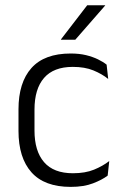

<svg xmlns="http://www.w3.org/2000/svg" viewBox="-20 -702 472 732"><path d="M249.5 10.5Q149.5 10.5 100 -45Q50.5 -100.5 50.5 -203V-285Q50.5 -387.5 100 -442.8Q149.5 -498 249.5 -498Q282 -498 307.8 -491.8Q333.5 -485.5 353.5 -475.8Q373.5 -466 386.5 -455.5L392.5 -401Q369 -420 336.2 -433.5Q303.5 -447 257.5 -447Q184.5 -447 148 -405Q111.5 -363 111.5 -284V-204.5Q111.5 -126 148 -83.8Q184.5 -41.5 258 -41.5Q305 -41.5 338.5 -55.2Q372 -69 396.5 -88L390.5 -32.5Q369.5 -16.5 334.5 -3Q299.5 10.5 249.5 10.5ZM312.5 -682H381V-681L267 -550.5H212.5V-552Z"/></svg>

Font: Anek Latin Medium Light
Style: Regular
Weight: 300
Version: Version 1.003